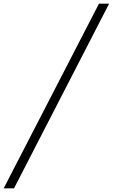

<svg xmlns="http://www.w3.org/2000/svg" viewBox="-54 -770 611 1040"><path d="M537 -750 22 250H-34L482 -750Z"/></svg>

Font: Arsenal
Style: Italic
Weight: 400
Italic angle: -9.10001°
Designer: Andrij Shevchenko
Foundry: Stairsfor
Version: Version 2.001;PS 002.001;hotconv 1.0.88;makeotf.lib2.5.64775